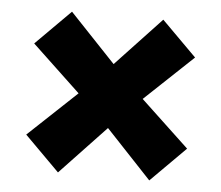

<svg xmlns="http://www.w3.org/2000/svg" viewBox="-42 -598 664 577"><g transform="rotate(5 290.5 -309.5)"><path d="M291 -405.8 428.2 -551.8 533.2 -446.8 387.2 -309.1 533.2 -171.9 428.2 -66.9 291 -212.9 152.8 -66.9 47.9 -171.9 193.8 -309.1 47.9 -446.8 152.8 -551.8Z"/></g></svg>

Font: Overused Grotesk ExtraBold
Style: Regular
Weight: 800
Version: Version 0.002